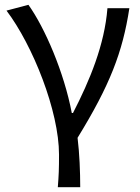

<svg xmlns="http://www.w3.org/2000/svg" viewBox="-20 -577 580 797"><path d="M220 200H313C313 137 310 60 302 -5C436 -223 489 -360 517 -543H426C414 -391 353 -244 283 -108H278C246 -277 166 -462 98 -557L7 -533C116 -389 225 -116 225 65C225 125 224 150 220 200Z"/></svg>

Font: Source Han Sans KR
Style: Regular
Weight: 400
Designer: Ryoko NISHIZUKA 西塚涼子 (kana, bopomofo & ideographs); Paul D. Hunt (Latin, Greek & Cyrillic); Sandoll Communications 산돌커뮤니
Foundry: Adobe
Version: Version 2.004;hotconv 1.0.118;makeotfexe 2.5.65603